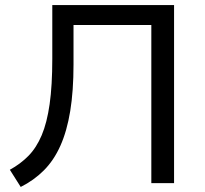

<svg xmlns="http://www.w3.org/2000/svg" viewBox="-20 -725 813 760"><path d="M62 15 19 -53Q61 -76 92.5 -108Q124 -140 145 -189.5Q166 -239 176.5 -313Q187 -387 187 -492V-705H669V0H579V-626H271V-470Q271 -365 258 -285.5Q245 -206 219 -148Q193 -90 153.5 -50.5Q114 -11 62 15Z"/></svg>

Font: Nunito Sans 8pt
Style: Regular
Weight: 400
Version: Version 3.101;gftools[0.9.27]